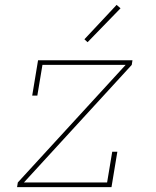

<svg xmlns="http://www.w3.org/2000/svg" viewBox="-20 -767 640 787"><path d="M50 0 53 -19 495 -501H154L133 -375H112L136 -520H523L520 -501L78 -19H419L440 -145H461L437 0ZM339 -594 326 -606 458 -747 474 -733Z"/></svg>

Font: Iosevka Etoile Thin Oblique
Style: Regular
Weight: 100
Italic angle: -9°
Designer: Belleve Invis
Foundry: Belleve Invis
Version: Version 15.5.2; ttfautohint (v1.8.4)